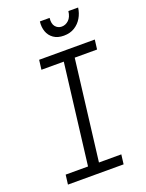

<svg xmlns="http://www.w3.org/2000/svg" viewBox="-165 -977 805 1057"><g transform="rotate(-20 238.0 -448.5)"><path d="M44 0 51 -56H182L254 -644H123L130 -700H456L449 -644H318L246 -56H377L370 0ZM304 -778Q268 -778 244.5 -794.5Q221 -811 211.5 -838Q202 -865 206 -897H263Q259 -863 273.5 -846Q288 -829 310 -829Q333 -829 351 -846Q369 -863 373 -897H430Q426 -865 410 -838Q394 -811 367.5 -794.5Q341 -778 304 -778Z"/></g></svg>

Font: Inclusive Sans Light
Style: Italic
Weight: 300
Italic angle: -7°
Designer: Olivia King
Foundry: Olivia King
Version: Version 2.004